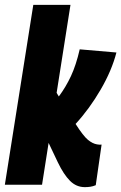

<svg xmlns="http://www.w3.org/2000/svg" viewBox="-36 -760 499 790"><path d="M-16 0 101 -740H254L197 -378L206 -363Q235 -402 256 -447Q277 -492 292 -557L443 -544Q424 -470 378 -391Q332 -312 275 -250Q307 -200 326 -184.5Q345 -169 363 -166Q373 -164 382 -165L358 2Q346 7 335 8.5Q324 10 313 10Q278 10 252 -16Q226 -42 202 -92L164 -172L137 0Z"/></svg>

Font: Georama Condensed ExtraBold
Style: Italic
Weight: 800
Width: 3
Italic angle: -9°
Designer: Jean-Baptiste Levee
Foundry: Production Type
Version: Version 1.000